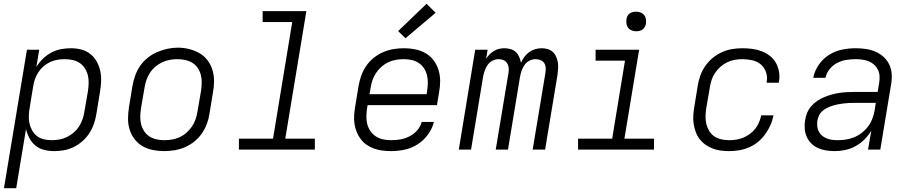

<svg xmlns="http://www.w3.org/2000/svg" viewBox="-20 -794 4840 1019"><path d="M1 205 123 -530H188L173 -439Q187 -462 207.5 -482Q228 -502 252.5 -515Q277 -528 303.5 -533Q330 -538 356 -538Q385 -538 412 -531Q439 -524 460 -507Q481 -490 494 -466Q507 -442 512.5 -415Q518 -388 516.5 -359.5Q515 -331 510 -302L492 -192Q488 -166 479.5 -140Q471 -114 456 -90Q441 -66 419.5 -46.5Q398 -27 373 -14.5Q348 -2 321.5 3Q295 8 268 8Q240 8 214 1.5Q188 -5 168 -21.5Q148 -38 136 -61Q124 -84 118 -109L66 205ZM253 -50Q274 -50 294.5 -53.5Q315 -57 334.5 -66.5Q354 -76 371 -90.5Q388 -105 399.5 -123Q411 -141 418 -161Q425 -181 428 -202L447 -312Q450 -333 450.5 -354.5Q451 -376 446 -395.5Q441 -415 430 -432Q419 -449 402.5 -460Q386 -471 365.5 -475.5Q345 -480 323 -480Q323 -480 323 -480Q323 -480 323 -480Q303 -480 283.5 -476.5Q264 -473 245.5 -464.5Q227 -456 211 -442Q195 -428 183.5 -410.5Q172 -393 165.5 -374Q159 -355 156 -335L138 -225Q134 -204 133 -182.5Q132 -161 136 -141Q140 -121 150 -103Q160 -85 175.5 -72.5Q191 -60 211.5 -55Q232 -50 253 -50Z M851 8Q820 8 790.5 2Q761 -4 736 -18.5Q711 -33 693.5 -56.5Q676 -80 667.5 -108Q659 -136 659.5 -166.5Q660 -197 665 -228L683 -338Q688 -366 697.5 -393Q707 -420 723.5 -444Q740 -468 763.5 -487Q787 -506 814 -517.5Q841 -529 868.5 -535Q896 -541 924 -541Q955 -541 984.5 -533.5Q1014 -526 1039 -511.5Q1064 -497 1081.5 -474Q1099 -451 1107.5 -422.5Q1116 -394 1116 -363.5Q1116 -333 1110 -302L1092 -192Q1088 -164 1078 -137Q1068 -110 1051.5 -86Q1035 -62 1011.5 -43Q988 -24 961 -12.5Q934 -1 906 3.5Q878 8 851 8ZM852 -50Q873 -50 893.5 -53.5Q914 -57 933.5 -66Q953 -75 970 -90Q987 -105 999 -123Q1011 -141 1018 -161Q1025 -181 1028 -202L1047 -312Q1050 -333 1050.5 -354.5Q1051 -376 1046 -396Q1041 -416 1029.5 -433Q1018 -450 1001 -460.5Q984 -471 963 -475.5Q942 -480 921 -480Q900 -480 879.5 -476Q859 -472 840 -463Q821 -454 804 -439.5Q787 -425 775.5 -407Q764 -389 757 -369Q750 -349 747 -328L728 -218Q725 -197 724.5 -175.5Q724 -154 729 -134.5Q734 -115 745 -98Q756 -81 773 -70Q790 -59 810.5 -54.5Q831 -50 852 -50Z M1248 0V-58H1429L1531 -677H1374V-735H1606L1494 -58H1651V0Z M2055 8Q2032 8 2009 5Q1986 2 1965 -5.5Q1944 -13 1926 -25.5Q1908 -38 1895 -55Q1882 -72 1873.5 -92.5Q1865 -113 1861.5 -135.5Q1858 -158 1859.5 -181.5Q1861 -205 1865 -228L1883 -338Q1888 -366 1897.5 -393Q1907 -420 1923.5 -444Q1940 -468 1963.5 -487Q1987 -506 2014 -517.5Q2041 -529 2069 -533.5Q2097 -538 2124 -538Q2155 -538 2184.5 -532Q2214 -526 2239 -511.5Q2264 -497 2281.5 -473.5Q2299 -450 2307.5 -422Q2316 -394 2316 -363.5Q2316 -333 2310 -302L2299 -236H1931L1928 -218Q1925 -197 1924.5 -175.5Q1924 -154 1929.5 -134Q1935 -114 1946.5 -97.5Q1958 -81 1975 -70Q1992 -59 2012.5 -54.5Q2033 -50 2055 -50Q2079 -50 2104 -54Q2129 -58 2152.5 -70Q2176 -82 2194 -102Q2212 -122 2218 -147H2283Q2274 -111 2251 -79.5Q2228 -48 2195.5 -27.5Q2163 -7 2127 0.5Q2091 8 2055 8ZM1941 -294H2244L2247 -312Q2250 -333 2250.5 -354.5Q2251 -376 2246 -395.5Q2241 -415 2230 -432Q2219 -449 2202 -460Q2185 -471 2164.5 -475.5Q2144 -480 2123 -480Q2102 -480 2081.5 -476.5Q2061 -473 2041.5 -464Q2022 -455 2005 -440Q1988 -425 1976 -407Q1964 -389 1957 -369Q1950 -349 1947 -328ZM2132 -591 2093 -629 2244 -774 2292 -726Z M2415 0 2502 -530H2568L2560 -482Q2568 -495 2579 -506Q2590 -517 2603 -524.5Q2616 -532 2630 -535Q2644 -538 2658 -538Q2675 -538 2691 -533Q2707 -528 2718 -517.5Q2729 -507 2735.5 -492Q2742 -477 2745 -461Q2752 -477 2763 -492Q2774 -507 2788.5 -517.5Q2803 -528 2820.5 -533Q2838 -538 2855 -538Q2871 -538 2886.5 -533.5Q2902 -529 2913.5 -518.5Q2925 -508 2931.5 -493.5Q2938 -479 2940.5 -463.5Q2943 -448 2942 -431Q2941 -414 2939 -398L2873 0H2807L2875 -409Q2877 -422 2876 -435.5Q2875 -449 2868 -459.5Q2861 -470 2848.5 -475Q2836 -480 2822 -480Q2806 -480 2790 -472Q2774 -464 2764 -449.5Q2754 -435 2748.5 -419Q2743 -403 2740 -387L2676 0H2611L2679 -409Q2681 -422 2679.5 -435.5Q2678 -449 2671 -459.5Q2664 -470 2652 -475Q2640 -480 2626 -480Q2610 -480 2594 -472Q2578 -464 2568 -449.5Q2558 -435 2552.5 -419Q2547 -403 2544 -387L2480 0Z M3048 0V-58H3229L3297 -472H3141V-530H3372L3294 -58H3451V0ZM3356 -628Q3344 -628 3332.5 -632.5Q3321 -637 3314 -646Q3307 -655 3305 -667.5Q3303 -680 3305 -693Q3306 -701 3310.5 -709.5Q3315 -718 3322.5 -723Q3330 -728 3339 -730Q3348 -732 3356 -732Q3369 -732 3380.5 -727.5Q3392 -723 3399 -714Q3406 -705 3408 -692.5Q3410 -680 3408 -667Q3406 -659 3401.5 -650.5Q3397 -642 3389.5 -637Q3382 -632 3373.5 -630Q3365 -628 3356 -628Z M3850 8Q3827 8 3804.5 5Q3782 2 3761.5 -6Q3741 -14 3723.5 -26.5Q3706 -39 3693 -56Q3680 -73 3672.5 -93.5Q3665 -114 3661.5 -136.5Q3658 -159 3659.5 -182Q3661 -205 3665 -228L3683 -338Q3687 -365 3696.5 -392Q3706 -419 3722.5 -443Q3739 -467 3762 -486Q3785 -505 3811.5 -517Q3838 -529 3865.5 -533.5Q3893 -538 3920 -538Q3947 -538 3973 -534.5Q3999 -531 4022.5 -522Q4046 -513 4066 -497.5Q4086 -482 4098 -460.5Q4110 -439 4114.5 -413Q4119 -387 4114 -360Q4114 -359 4113.5 -357.5Q4113 -356 4113 -355H4049Q4049 -356 4049 -357Q4049 -358 4049 -359Q4054 -385 4045.5 -410.5Q4037 -436 4018 -452Q3999 -468 3973 -474Q3947 -480 3920 -480Q3900 -480 3879.5 -476.5Q3859 -473 3839.5 -463.5Q3820 -454 3803.5 -439.5Q3787 -425 3775 -407Q3763 -389 3756.5 -369Q3750 -349 3747 -328L3728 -218Q3725 -197 3724.5 -176Q3724 -155 3729 -135Q3734 -115 3744.5 -98Q3755 -81 3771.5 -70Q3788 -59 3808.5 -54.5Q3829 -50 3850 -50Q3869 -50 3888 -53Q3907 -56 3925 -63.5Q3943 -71 3959.5 -83Q3976 -95 3988.5 -111Q4001 -127 4008.5 -145Q4016 -163 4020 -182H4085Q4080 -155 4069 -130Q4058 -105 4041.5 -82Q4025 -59 4003 -41Q3981 -23 3955.5 -12Q3930 -1 3903 3.5Q3876 8 3850 8Z M4411 8Q4388 8 4365 4.5Q4342 1 4322 -8Q4302 -17 4286.5 -32Q4271 -47 4262 -67Q4253 -87 4251 -110Q4249 -133 4253 -156Q4256 -176 4264 -195.5Q4272 -215 4286 -231Q4300 -247 4318 -259Q4336 -271 4355.5 -279Q4375 -287 4395 -292.5Q4415 -298 4435 -301Q4455 -304 4475 -305Q4495 -306 4515 -306H4638L4646 -354Q4649 -372 4648 -390Q4647 -408 4639.5 -423.5Q4632 -439 4619.5 -450.5Q4607 -462 4591 -468.5Q4575 -475 4557 -477.5Q4539 -480 4521 -480Q4497 -480 4471.5 -476Q4446 -472 4423 -460Q4400 -448 4383 -427Q4366 -406 4361 -381H4296Q4303 -417 4325 -449.5Q4347 -482 4379.5 -502.5Q4412 -523 4448.5 -530.5Q4485 -538 4521 -538Q4549 -538 4576 -534Q4603 -530 4627 -519.5Q4651 -509 4670 -491.5Q4689 -474 4700 -450.5Q4711 -427 4712.5 -399.5Q4714 -372 4709 -344L4652 0H4587L4604 -100Q4589 -75 4567.5 -53.5Q4546 -32 4520 -18Q4494 -4 4466 2Q4438 8 4411 8ZM4426 -50Q4448 -50 4470.5 -53.5Q4493 -57 4514.5 -66Q4536 -75 4555 -90Q4574 -105 4588 -124Q4602 -143 4610 -164.5Q4618 -186 4622 -208L4628 -248H4515Q4501 -248 4486.5 -247.5Q4472 -247 4457.5 -245Q4443 -243 4429 -240.5Q4415 -238 4400.5 -233.5Q4386 -229 4372 -222.5Q4358 -216 4346 -206Q4334 -196 4327.5 -182.5Q4321 -169 4318 -154Q4316 -139 4317.5 -124Q4319 -109 4325.5 -96Q4332 -83 4343 -74Q4354 -65 4367.5 -59.5Q4381 -54 4396 -52Q4411 -50 4426 -50Z"/></svg>

Font: Iosevka Curly LtExObl
Style: Regular
Weight: 300
Width: 7
Italic angle: -9°
Monospace: yes
Designer: Belleve Invis
Foundry: Belleve Invis
Version: Version 11.1.0; ttfautohint (v1.8.3)